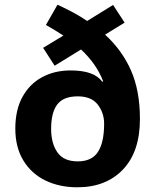

<svg xmlns="http://www.w3.org/2000/svg" viewBox="-20 -785 659 815"><path d="M224 -765Q259 -749 290.5 -732Q322 -715 350 -696L460 -764L509 -689L426 -638Q499 -571 536.5 -485Q574 -399 574 -280Q574 -141 502 -65.5Q430 10 308 10Q232 10 172.5 -19Q113 -48 79 -104Q45 -160 45 -239Q45 -318 75 -373Q105 -428 158 -457Q211 -486 280 -486Q380 -486 414 -438L418 -440Q402 -480 379 -512.5Q356 -545 324 -575L212 -506L163 -582L249 -634Q232 -645 213.5 -656.5Q195 -668 175 -679ZM310 -376Q249 -376 223 -341.5Q197 -307 197 -238Q197 -177 223.5 -138.5Q250 -100 310 -100Q370 -100 396 -140.5Q422 -181 422 -260Q422 -306 395 -341Q368 -376 310 -376Z"/></svg>

Font: Noto Sans Gurmukhi UI
Style: Bold
Weight: 700
Designer: Jelle Bosma - Monotype Design Team
Foundry: Monotype Imaging Inc.
Version: Version 2.004; ttfautohint (v1.8.4.7-5d5b)